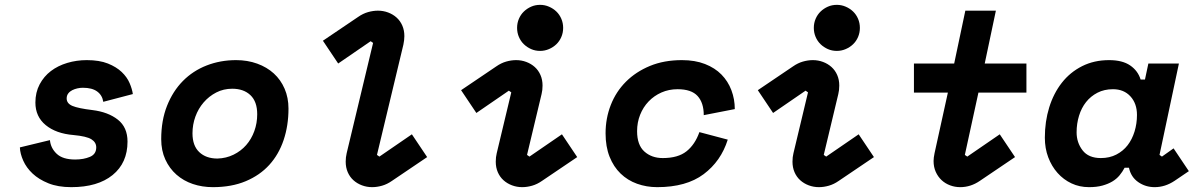

<svg xmlns="http://www.w3.org/2000/svg" viewBox="-20 -758 4936 792"><path d="M322 -396Q311 -396 299.5 -393.5Q288 -391 278 -386Q268 -381 261.5 -372.5Q255 -364 255 -352Q255 -331 279 -321Q303 -311 361 -304Q426 -296 466 -264.5Q506 -233 506 -174Q506 -86 444.5 -36Q383 14 274 14Q219 14 179.5 -2Q140 -18 114.5 -42Q89 -66 76 -95Q63 -124 62 -150L186 -180Q189 -147 214 -123.5Q239 -100 290 -100Q325 -100 351 -111Q377 -122 377 -150Q377 -171 357 -183.5Q337 -196 283 -201Q211 -207 168.5 -242Q126 -277 126 -335Q126 -377 143.5 -410Q161 -443 190 -465Q219 -487 257.5 -498.5Q296 -510 338 -510Q390 -510 425 -496Q460 -482 482 -461Q504 -440 514.5 -415.5Q525 -391 528 -370L406 -338Q402 -365 381 -380.5Q360 -396 322 -396Z M1170 -310Q1170 -240 1150 -180.5Q1130 -121 1091 -78Q1052 -35 993.5 -10.5Q935 14 858 14Q814 14 775.5 1Q737 -12 708 -37.5Q679 -63 662 -100Q645 -137 645 -184Q645 -261 669 -321.5Q693 -382 734.5 -424Q776 -466 832.5 -488Q889 -510 954 -510Q1001 -510 1041 -495.5Q1081 -481 1109.5 -455Q1138 -429 1154 -392Q1170 -355 1170 -310ZM877 -104Q913 -105 943.5 -120Q974 -135 995.5 -159.5Q1017 -184 1029 -217Q1041 -250 1041 -287Q1041 -339 1013 -365.5Q985 -392 938 -392Q902 -392 872 -376.5Q842 -361 820 -335.5Q798 -310 786 -277Q774 -244 774 -208Q774 -157 802 -130.5Q830 -104 877 -104Z M1597 -12Q1577 2 1556 8Q1535 14 1515 14Q1493 14 1473 6.5Q1453 -1 1438 -14.5Q1423 -28 1414.5 -47.5Q1406 -67 1406 -91Q1406 -109 1410 -126L1519 -581L1509 -588L1375 -496L1312 -590L1457 -688Q1477 -702 1498 -708Q1519 -714 1539 -714Q1561 -714 1581 -706.5Q1601 -699 1616 -685.5Q1631 -672 1639.5 -652.5Q1648 -633 1648 -609Q1648 -593 1644 -574L1535 -119L1545 -112L1679 -204L1742 -110L1597 -12Z M2216 -12Q2196 2 2175 8Q2154 14 2134 14Q2112 14 2092 6.5Q2072 -1 2057 -14.5Q2042 -28 2033.5 -47.5Q2025 -67 2025 -91Q2025 -110 2029 -126L2089 -377L2079 -384L1945 -292L1882 -386L2027 -484Q2047 -498 2068 -504Q2089 -510 2109 -510Q2131 -510 2151 -502.5Q2171 -495 2186 -481.5Q2201 -468 2209.5 -448.5Q2218 -429 2218 -405Q2218 -386 2214 -370L2154 -119L2164 -112L2298 -204L2361 -110ZM2303 -643Q2303 -623 2295.5 -605.5Q2288 -588 2275 -575.5Q2262 -563 2244.5 -555.5Q2227 -548 2208 -548Q2188 -548 2171 -555.5Q2154 -563 2141 -575.5Q2128 -588 2120.5 -605.5Q2113 -623 2113 -643Q2113 -663 2120.5 -680.5Q2128 -698 2141 -710.5Q2154 -723 2171 -730.5Q2188 -738 2208 -738Q2227 -738 2244.5 -730.5Q2262 -723 2275 -710.5Q2288 -698 2295.5 -680.5Q2303 -663 2303 -643Z M2982 -182Q2954 -93 2882.5 -39.5Q2811 14 2691 14Q2647 14 2608 0Q2569 -14 2540 -42Q2511 -70 2494.5 -111.5Q2478 -153 2478 -208Q2478 -270 2499.5 -325Q2521 -380 2562 -421Q2603 -462 2661 -486Q2719 -510 2793 -510Q2847 -510 2888 -494Q2929 -478 2956 -450.5Q2983 -423 2997 -386Q3011 -349 3011 -308L2883 -283Q2883 -334 2857.5 -362Q2832 -390 2775 -390Q2739 -390 2708.5 -376.5Q2678 -363 2655.5 -339.5Q2633 -316 2620.5 -284.5Q2608 -253 2608 -217Q2608 -160 2638 -133Q2668 -106 2714 -106Q2777 -106 2812 -134Q2847 -162 2865 -213Z M3440 -12Q3420 2 3399 8Q3378 14 3358 14Q3336 14 3316 6.5Q3296 -1 3281 -14.5Q3266 -28 3257.5 -47.5Q3249 -67 3249 -91Q3249 -110 3253 -126L3313 -377L3303 -384L3169 -292L3106 -386L3251 -484Q3271 -498 3292 -504Q3313 -510 3333 -510Q3355 -510 3375 -502.5Q3395 -495 3410 -481.5Q3425 -468 3433.5 -448.5Q3442 -429 3442 -405Q3442 -386 3438 -370L3378 -119L3388 -112L3522 -204L3585 -110ZM3527 -643Q3527 -623 3519.5 -605.5Q3512 -588 3499 -575.5Q3486 -563 3468.5 -555.5Q3451 -548 3432 -548Q3412 -548 3395 -555.5Q3378 -563 3365 -575.5Q3352 -588 3344.5 -605.5Q3337 -623 3337 -643Q3337 -663 3344.5 -680.5Q3352 -698 3365 -710.5Q3378 -723 3395 -730.5Q3412 -738 3432 -738Q3451 -738 3468.5 -730.5Q3486 -723 3499 -710.5Q3512 -698 3519.5 -680.5Q3527 -663 3527 -643Z M3890 -376H3750V-496H3916L3962 -714H4088L4042 -496H4214V-376H4016L3960 -119L3970 -112L4104 -204L4167 -110L4022 -12Q3984 14 3941 14Q3919 14 3899 6.5Q3879 -1 3864 -15Q3849 -29 3840 -49Q3831 -69 3831 -94Q3831 -102 3832 -108.5Q3833 -115 3835 -126Z M4763 -119 4773 -112 4821 -146 4884 -52 4825 -12Q4786 14 4743 14Q4705 14 4675 -7Q4645 -28 4637 -66H4619Q4610 -49 4598 -34.5Q4586 -20 4568.5 -9.5Q4551 1 4527.5 7.5Q4504 14 4472 14Q4433 14 4400 -1.5Q4367 -17 4342.5 -44.5Q4318 -72 4304 -109Q4290 -146 4290 -190Q4290 -257 4308 -315Q4326 -373 4360 -416.5Q4394 -460 4443.5 -485Q4493 -510 4555 -510Q4610 -510 4642 -488Q4674 -466 4685 -430H4703L4717 -496H4843ZM4521 -106Q4557 -106 4585 -120.5Q4613 -135 4631.5 -159Q4650 -183 4660 -215.5Q4670 -248 4670 -284Q4670 -331 4643 -360.5Q4616 -390 4571 -390Q4535 -390 4507 -375.5Q4479 -361 4460 -337Q4441 -313 4431 -280.5Q4421 -248 4421 -212Q4421 -170 4445.5 -138Q4470 -106 4521 -106Z"/></svg>

Font: Space Mono
Style: Bold Italic
Weight: 700
Italic angle: -12°
Monospace: yes
Designer: Colophon Foundry / Benjamin Critton
Foundry: Colophon Foundry
Version: Version 1.000;PS 1.000;hotconv 1.0.81;makeotf.lib2.5.63406